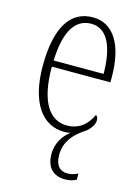

<svg xmlns="http://www.w3.org/2000/svg" viewBox="-117 -609 656 899"><g transform="rotate(15 211.5 -159.5)"><path d="M289 224C309 224 326 220 343 211V181C323 191 310 194 291 194C258 194 233 173 233 119C233 55 272 15 313 -14C340 -29 362 -58 362 -82C362 -95 357 -102 351 -105C332 -62 295 -22 232 -22C146 -22 93 -102 93 -270H377V-294C377 -450 321 -543 220 -543C112 -543 51 -451 51 -262C51 -88 119 10 228 10C239 10 250 9 259 6C229 27 197 69 197 124C197 193 234 224 289 224ZM336 -300H94C98 -431 137 -512 220 -512C301 -512 335 -426 336 -300Z"/></g></svg>

Font: Noto Serif Hebrew Condensed ExtraLight
Style: Regular
Weight: 200
Width: 3
Designer: Monotype Design Team
Foundry: Monotype Imaging Inc.
Version: Version 2.004